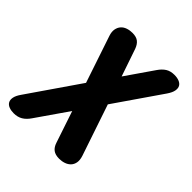

<svg xmlns="http://www.w3.org/2000/svg" viewBox="-219 -876 1022 1022"><g transform="rotate(45 292.0 -365.0)"><path d="M135 -40Q118 -15 97 -2.5Q76 10 47 10Q27 10 11.5 4Q-4 -2 -11 -14.5Q-18 -27 -14.5 -45.5Q-11 -64 6 -88L205 -377L116 -642Q108 -666 111.5 -684.5Q115 -703 126 -715.5Q137 -728 154.5 -734Q172 -740 192 -740Q221 -740 237 -727.5Q253 -715 262 -690L315 -535L422 -690Q439 -715 459 -727.5Q479 -740 508 -740Q528 -740 543.5 -734Q559 -728 566 -716Q573 -704 570 -685.5Q567 -667 550 -642L368 -378L466 -88Q474 -63 470.5 -44.5Q467 -26 455.5 -14Q444 -2 426.5 4Q409 10 389 10Q360 10 343.5 -2.5Q327 -15 319 -40L259 -219Z"/></g></svg>

Font: Maple Mono ExtraBold
Style: Italic
Weight: 800
Italic angle: -10°
Monospace: yes
Designer: subframe7536
Version: Version 7.200